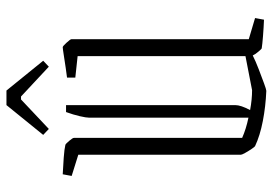

<svg xmlns="http://www.w3.org/2000/svg" viewBox="-142 -672 825 580"><g transform="rotate(-90 270.0 -382.5)"><path d="M92 -558 28 -578 33 -605Q56 -604 83 -602Q110 -600 122 -597Q125 -596 134 -585.5Q143 -575 143 -571V-63Q170 -51 204 -44V-525Q204 -534 208.5 -553.5Q213 -573 221 -595H242V-84Q242 -67 227 -39Q259 -33 287 -33L390 -53V-560L325 -567V-592Q334 -593 354.5 -596Q375 -599 394 -602Q413 -605 417 -605Q420 -605 430.5 -593.5Q441 -582 441 -579V-43L505 -24L500 3Q476 2 450.5 0Q425 -2 413 -4Q411 -5 403 -14.5Q395 -24 392 -31Q374 -22 350.5 -13Q327 -4 308 3Q289 10 285 10Q238 8 194 -0.5Q150 -9 118 -24Q116 -25 109.5 -34.5Q103 -44 97.5 -54Q92 -64 92 -67ZM170 -647 152 -664 242 -775H286L376 -664L358 -647L268 -731H259Z"/></g></svg>

Font: Grenze Gotisch ExtraLight
Style: Regular
Weight: 200
Designer: Renata Polastri
Foundry: Omnibus-Type
Version: Version 1.001